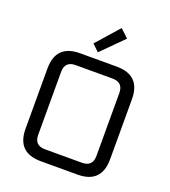

<svg xmlns="http://www.w3.org/2000/svg" viewBox="-162 -1036 1023 1153"><g transform="rotate(20 350.0 -459.0)"><path d="M80 -153V-537Q80 -690 233 -690H467Q620 -690 620 -537V-153Q620 0 467 0H233Q80 0 80 -153ZM164 -144Q164 -76 232 -76H468Q536 -76 536 -144V-546Q536 -614 468 -614H232Q164 -614 164 -546ZM288 -773 416 -918 468 -869 331 -732Z"/></g></svg>

Font: Oxanium
Style: Regular
Weight: 400
Designer: Severin Meyer
Version: Version 1.001